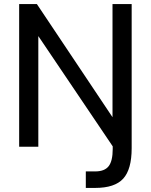

<svg xmlns="http://www.w3.org/2000/svg" viewBox="-20 -720 740 942"><path d="M401 121H447Q493 121 513 95.5Q533 70 533 11V-2L168 -543V0H74V-700H161L532 -145V-700H626V7Q626 111 584.5 156.5Q543 202 447 202H401Z"/></svg>

Font: Bai Jamjuree Medium
Style: Regular
Weight: 500
Version: Version 1.000; ttfautohint (v1.6)